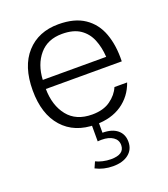

<svg xmlns="http://www.w3.org/2000/svg" viewBox="-133 -596 795 910"><g transform="rotate(-20 264.5 -141.5)"><path d="M388.7 134.8Q388.7 173.8 359.9 196.5Q331.1 219.2 281.7 219.2Q233.9 219.2 194.3 198.7L208 168Q222.2 175.3 242.4 179.9Q262.7 184.6 283.2 184.6Q351.1 184.6 351.1 137.7Q351.1 111.8 329.6 97.2Q308.1 82.5 272 82.5Q267.1 82.5 262.2 82.8Q257.3 83 252.4 83.5V-0.5H287.6V52.7Q335.4 52.7 362.1 74.5Q388.7 96.2 388.7 134.8ZM106.4 -233.9Q107.4 -150.4 149.4 -97.7Q191.4 -44.9 272.5 -44.9Q329.1 -44.9 364.7 -70.6Q400.4 -96.2 415 -131.3H479Q457 -67.9 403.6 -31.2Q350.1 5.4 271 5.4Q165 5.4 105.2 -61.8Q45.4 -128.9 45.4 -248.5Q45.4 -369.6 105.5 -435.8Q165.5 -502 266.6 -502Q347.7 -502 397.7 -468Q447.8 -434.1 469.7 -373.8Q491.7 -313.5 489.3 -233.9ZM107.4 -279.3H427.2Q424.3 -328.1 408.2 -367.4Q392.1 -406.7 358.2 -429.9Q324.2 -453.1 267.1 -453.1Q193.8 -453.1 152.6 -404.5Q111.3 -356 107.4 -279.3Z"/></g></svg>

Font: Estedad-FD Light
Style: Regular
Weight: 300
Designer: Amin Abedi
Version: Version 7.3